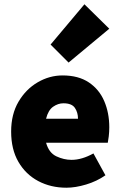

<svg xmlns="http://www.w3.org/2000/svg" viewBox="-20 -864 566 896"><path d="M290 12Q217 12 158.5 -19Q100 -50 66 -108.5Q32 -167 32 -250Q32 -331 66.5 -389.5Q101 -448 156 -480Q211 -512 272 -512Q346 -512 394.5 -479.5Q443 -447 466.5 -392Q490 -337 490 -270Q490 -248 487.5 -227.5Q485 -207 483 -198H195Q208 -151 243 -134.5Q278 -118 314 -118Q362 -118 416 -148L472 -46Q432 -18 382 -3Q332 12 290 12ZM276 -382Q251 -382 228 -366Q205 -350 195 -310H344Q344 -339 329.5 -360.5Q315 -382 276 -382ZM300 -572 216 -656 374 -844 490 -730Z"/></svg>

Font: Assistant ExtraBold
Style: Regular
Weight: 800
Designer: Hebrew By Ben Nathan, Latin by Paul Hunt
Version: Version 3.000